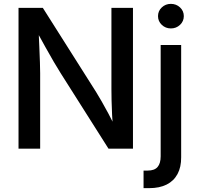

<svg xmlns="http://www.w3.org/2000/svg" viewBox="-20 -768 1023 992"><path d="M75.7 0V-727.5H201.2L476.6 -292.5Q488.8 -272.5 505.4 -243.9Q522 -215.3 540.5 -180.4Q559.1 -145.5 577.1 -106.4L564 -98.1Q561 -135.3 559.1 -175Q557.1 -214.8 556.4 -249.8Q555.7 -284.7 555.7 -307.1V-727.5H667V0H540.5L293.9 -389.2Q276.9 -416.5 258.1 -448.2Q239.3 -480 216.1 -522Q192.9 -564 161.6 -620.6L178.7 -627.4Q181.2 -573.2 183.1 -526.9Q185.1 -480.5 186.3 -445.6Q187.5 -410.6 187.5 -390.1V0ZM810.1 -535.6H916V44.4Q916.5 95.2 897.2 131.1Q877.9 167 841.1 185.5Q804.2 204.1 750.5 204.1H721.7V113.3H743.2Q778.3 113.3 794.2 94.7Q810.1 76.2 810.1 39.6ZM862.8 -621.1Q835.4 -621.1 815.9 -639.6Q796.4 -658.2 796.4 -684.6Q796.4 -711.4 815.9 -729.7Q835.4 -748 862.8 -748Q890.6 -748 910.2 -729.7Q929.7 -711.4 929.7 -684.6Q929.7 -658.2 910.2 -639.6Q890.6 -621.1 862.8 -621.1Z"/></svg>

Font: Inter 20pt Medium
Style: Regular
Weight: 500
Version: Version 4.001;git-66647c0bb